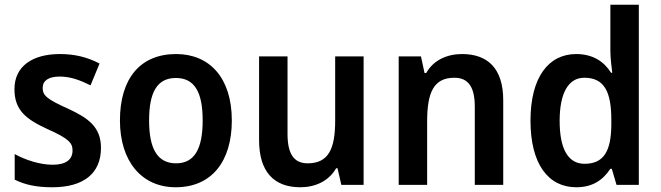

<svg xmlns="http://www.w3.org/2000/svg" viewBox="-20 -780 2789 810"><path d="M406 -156C406 -246 350 -283 266 -322C179 -361 160 -377 160 -409C160 -440 185 -457 232 -457C279 -457 319 -441 362 -420L400 -512C346 -540 293 -552 233 -552C116 -552 41 -500 41 -404C41 -316 88 -278 179 -236C272 -195 286 -176 286 -145C286 -108 260 -85 202 -85C149 -85 87 -105 42 -130V-22C87 0 134 10 201 10C331 10 406 -47 406 -156Z M958 -272C958 -453 863 -552 723 -552C571 -552 486 -448 486 -272C486 -99 578 10 721 10C874 10 958 -100 958 -272ZM609 -272C609 -391 643 -451 722 -451C801 -451 835 -391 835 -272C835 -153 801 -91 723 -91C643 -91 609 -154 609 -272Z M1514 -542H1394V-271C1394 -154 1367 -91 1278 -91C1219 -91 1193 -132 1193 -215V-542H1073V-189C1073 -56 1135 10 1247 10C1310 10 1367 -16 1398 -70H1404L1420 0H1514Z M1929 -552C1867 -552 1809 -527 1778 -472H1771L1756 -542H1662V0H1782V-267C1782 -391 1810 -452 1897 -452C1957 -452 1983 -411 1983 -330V0H2103V-357C2103 -491 2038 -552 1929 -552Z M2411 10C2481 10 2524 -21 2555 -68H2561L2581 0H2675V-760H2555V-566C2555 -535 2560 -498 2563 -473H2558C2528 -521 2480 -552 2411 -552C2294 -552 2218 -454 2218 -271C2218 -88 2293 10 2411 10ZM2446 -89C2377 -89 2341 -151 2341 -270C2341 -386 2377 -452 2445 -452C2530 -452 2559 -392 2559 -274V-253C2558 -142 2527 -89 2446 -89Z"/></svg>

Font: Noto Sans Gujarati UI SemiCondensed SemiBold
Style: Regular
Weight: 600
Width: 4
Designer: Jelle Bosma - Monotype Design Team, Universal Thirst
Foundry: Monotype Imaging Inc.
Version: Version 2.106